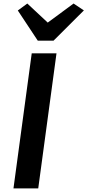

<svg xmlns="http://www.w3.org/2000/svg" viewBox="-20 -1042 484 1062"><path d="M54.5 0 155.5 -747H292.5L191.5 0ZM189 -817 78.5 -984 131 -1022.5 244 -917 387 -1022.5 444 -984.5 276 -817Z"/></svg>

Font: Merriweather Sans SemiBold
Style: Italic
Weight: 600
Italic angle: -7.5°
Designer: Eben Sorkin
Foundry: Eben Sorkin
Version: Version 2.001